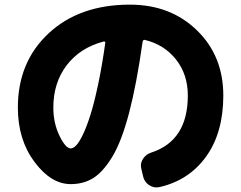

<svg xmlns="http://www.w3.org/2000/svg" viewBox="-20 -772 1040 828"><path d="M427 -593Q325 -566 267.5 -490.5Q210 -415 210 -308Q210 -241 236.5 -186.5Q263 -132 285 -132Q296 -132 309 -145.5Q322 -159 338 -192.5Q354 -226 370 -276.5Q386 -327 403 -407Q420 -487 434 -587Q435 -590 432.5 -592Q430 -594 427 -593ZM285 22Q200 22 128.5 -74Q57 -170 57 -308Q57 -505 190 -628.5Q323 -752 540 -752Q715 -752 829 -641.5Q943 -531 943 -360Q943 -200 869 -97Q795 6 667 35Q643 40 622.5 26Q602 12 597 -12L589 -46Q584 -68 597 -87.5Q610 -107 632 -114Q790 -165 790 -360Q790 -451 739 -515.5Q688 -580 604 -600Q597 -601 595 -592Q569 -408 536.5 -284.5Q504 -161 464 -95.5Q424 -30 382 -4Q340 22 285 22Z"/></svg>

Font: Rounded Mplus 1c ExtraBold
Style: Regular
Weight: 800
Version: Version 1.059.20150529